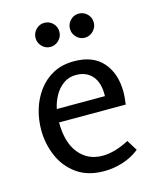

<svg xmlns="http://www.w3.org/2000/svg" viewBox="-110 -790 714 879"><g transform="rotate(-15 247.0 -350.5)"><path d="M270 -509Q360 -509 406.5 -455.5Q453 -402 453 -315Q453 -301 451.5 -286.5Q450 -272 448 -256H132Q132 -161 174 -109Q216 -57 286 -57Q343 -57 412 -93L443 -43Q408 -15 364 -1Q320 13 275 13Q197 13 145.5 -24Q94 -61 69 -120Q44 -179 44 -243Q44 -293 58 -340Q72 -387 100.5 -425.5Q129 -464 171 -486.5Q213 -509 270 -509ZM262 -446Q228 -446 202 -427Q176 -408 160 -378.5Q144 -349 138 -318H366Q368 -380 340 -413Q312 -446 262 -446ZM241 -657Q241 -634 224 -617Q207 -600 184 -600Q161 -600 144.5 -617Q128 -634 128 -657Q128 -680 144.5 -697Q161 -714 184 -714Q208 -714 224.5 -697.5Q241 -681 241 -657ZM404 -657Q404 -634 387 -617Q370 -600 347 -600Q324 -600 307.5 -617Q291 -634 291 -657Q291 -680 307.5 -697Q324 -714 347 -714Q371 -714 387.5 -697.5Q404 -681 404 -657Z"/></g></svg>

Font: Rosario Light
Style: Regular
Weight: 300
Designer: Hector Gatti
Foundry: Omnibus Type
Version: Version 1.101; ttfautohint (v1.8.1.43-b0c9)